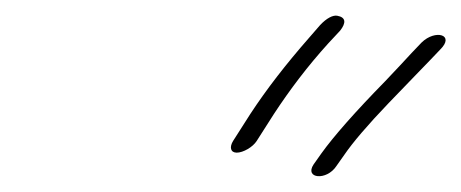

<svg xmlns="http://www.w3.org/2000/svg" viewBox="-20 -631 586 244"><path d="M407.5 -420 417.4 -434C428.3 -450 447.1 -472 473.9 -500C500.7 -528 518.5 -546 527 -555L539.4 -568C558.7 -587 533.2 -594 515.8 -577L503.4 -564C495 -555 484.1 -543 469.7 -528C431.5 -489 404.2 -458 388.4 -436L378.5 -422C366.6 -404 395.1 -401 407.5 -420ZM306.3 -452 328 -486C348.3 -517 371 -547 397.3 -576L412.2 -592C420.1 -602 419.6 -609 408.6 -611C403.1 -612 395.1 -608 386.7 -599L372.8 -583C343 -549 318.3 -517 298 -486L276.3 -452C271.3 -444 272.9 -437 280.9 -437C288.9 -437 301.3 -444 306.3 -452Z"/></svg>

Font: MewTooHand
Style: UltimateCondIta
Weight: 400
Designer: Mew Too, Robert Jablonski
Version: Version 0.77